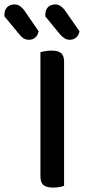

<svg xmlns="http://www.w3.org/2000/svg" viewBox="-100 -843 394 869"><path d="M190 -2Q183 1 169.5 3.5Q156 6 141 6Q110 6 96.5 -5.5Q83 -17 83 -44V-607Q91 -609 104.5 -611.5Q118 -614 133 -614Q162 -614 176 -603Q190 -592 190 -564ZM-80 -769V-774Q-80 -799 -67 -811Q-54 -823 -35 -823Q-20 -823 -9 -815Q2 -807 10 -796L75 -701Q70 -681 58.5 -672Q47 -663 31 -663Q17 -663 6.5 -669.5Q-4 -676 -12 -687ZM105 -769V-774Q105 -799 117.5 -811Q130 -823 150 -823Q164 -823 175 -815Q186 -807 194 -796L260 -701Q255 -681 243.5 -672Q232 -663 216 -663Q202 -663 191.5 -670Q181 -677 172 -687Z"/></svg>

Font: Baloo Chettan 2 Medium
Style: Regular
Weight: 500
Designer: Maithili Shingre, Unnati Kotecha and Ek Type
Foundry: Ek Type
Version: Version 1.640;hotconv 1.0.111;makeotfexe 2.5.65597; ttfautoh